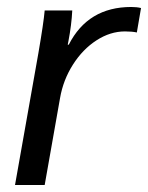

<svg xmlns="http://www.w3.org/2000/svg" viewBox="-20 -530 424 550"><path d="M90 -378Q105 -465 108 -500H187Q185 -459 176 -412L174 -402H177Q232 -510 356 -510Q372 -510 384 -507L372 -437Q358 -440 338 -440Q296 -440 256.5 -414.5Q217 -389 189 -345Q161 -301 152 -249L108 0H23Z"/></svg>

Font: Sarabun
Style: Italic
Weight: 400
Italic angle: -10°
Designer: Suppakit Chalermlarp | Katatrad Co.,Ltd.
Foundry: Cadson Demak Co.,Ltd.
Version: Version 1.000; ttfautohint (v1.6)